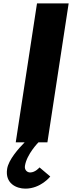

<svg xmlns="http://www.w3.org/2000/svg" viewBox="-20 -845 428 1140"><path d="M387.7 -825H199.7L73.5 0H126.5C91 36 30.7 103 22.3 158C9 245 78.4 275 130.4 275C222.4 275 278.4 203 278.4 203L214.7 149C214.7 149 190.1 179 159.1 179C142.1 179 124.3 165 128.1 140C138.8 70 208.5 0 208.5 0H261.5Z"/></svg>

Font: Sztylet
Style: BdObl
Weight: 700
Foundry: Cannot Into Space Fonts, PlusOne Fonts
Version: Version 0.12